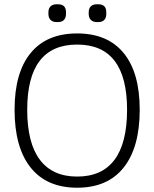

<svg xmlns="http://www.w3.org/2000/svg" viewBox="-20 -866 720 896"><path d="M48 -354Q48 -527 123 -618.5Q198 -710 340 -710Q482 -710 557 -618.5Q632 -527 632 -354Q632 -178 557 -84Q482 10 340 10Q198 10 123 -84Q48 -178 48 -354ZM573 -354Q573 -658 340 -658Q107 -658 107 -354Q107 -199 166 -120.5Q225 -42 340 -42Q456 -42 514.5 -120.5Q573 -199 573 -354ZM206 -801V-809Q206 -827 216 -836.5Q226 -846 244 -846H251Q288 -846 288 -809V-801Q288 -783 278.5 -773Q269 -763 251 -763H244Q226 -763 216 -773Q206 -783 206 -801ZM394 -801V-809Q394 -827 404 -836.5Q414 -846 432 -846H439Q476 -846 476 -809V-801Q476 -783 466.5 -773Q457 -763 439 -763H432Q414 -763 404 -773Q394 -783 394 -801Z"/></svg>

Font: Krub Light
Style: Regular
Weight: 300
Designer: Ekaluck Peanpanawate
Foundry: Cadson Demak Co.,Ltd.
Version: Version 1.000; ttfautohint (v1.6)